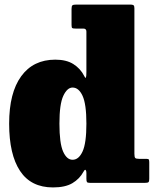

<svg xmlns="http://www.w3.org/2000/svg" viewBox="-20 -800 687 840"><path d="M20 -259Q20 -394 72.8 -466.5Q125.5 -539 222 -539Q270.5 -539 301.2 -519.5Q332 -500 348.5 -467.5Q354 -456 356 -461Q358 -466 358 -486.5V-662Q358 -675 344.5 -675H310.5Q299 -675 296 -677.2Q293 -679.5 293 -691V-761Q293 -774 297.2 -777Q301.5 -780 315 -780H550.5Q560 -780 564 -777.2Q568 -774.5 568 -764.5V-127.5Q568 -113 571.5 -109Q575 -105 589 -105H621.5Q630 -105 631.5 -101.2Q633 -97.5 633 -89V-17.5Q633 -6 629.5 -3Q626 0 614 0H373.5Q363 0 360.5 -3.5Q358 -7 358 -18V-43.5Q358 -52.5 354.8 -56.2Q351.5 -60 345.5 -49Q328 -17 296.5 1.5Q265 20 212 20Q115.5 20 67.8 -52Q20 -124 20 -259ZM240 -259Q240 -173.5 256 -137.2Q272 -101 297.5 -101Q324.5 -101 341.2 -137.2Q358 -173.5 358 -259Q358 -344.5 341.2 -380.8Q324.5 -417 297.5 -417Q274 -417 257 -380.8Q240 -344.5 240 -259Z"/></svg>

Font: Besley* Narrow Fatface
Style: Regular
Weight: 900
Width: 4
Designer: Owen Earl
Foundry: indestructible type*
Version: Version 3.000; ttfautohint (v1.8.3)